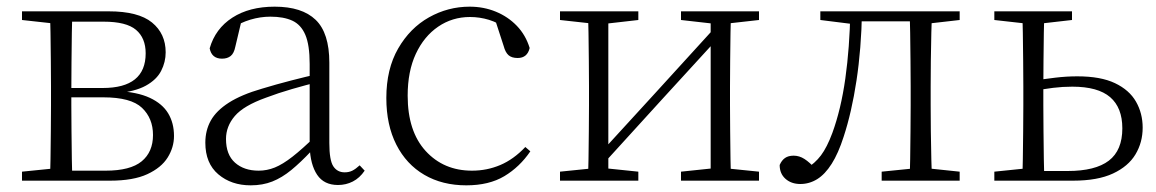

<svg xmlns="http://www.w3.org/2000/svg" viewBox="-20 -542 3469 576"><path d="M46 0V-27L155 -38L163 -30H297Q371 -30 405 -58Q439 -86 439 -137Q439 -187 406 -218.5Q373 -250 290 -250H163V-278H288Q417 -278 417 -382Q417 -428 388 -452.5Q359 -477 291 -477H163L155 -470L46 -482V-508H306Q395 -508 436 -474.5Q477 -441 477 -385Q477 -356 463.5 -329.5Q450 -303 417.5 -285Q385 -267 328 -262L331 -269Q392 -266 429.5 -248.5Q467 -231 484.5 -202Q502 -173 502 -134Q502 -100 483 -69.5Q464 -39 422 -19.5Q380 0 310 0ZM130 0Q131 -24 131.5 -64.5Q132 -105 132.5 -148.5Q133 -192 133 -226V-283Q133 -316 132.5 -359.5Q132 -403 131.5 -443.5Q131 -484 130 -508H197Q196 -484 195.5 -443Q195 -402 194.5 -355Q194 -308 194 -267V-226Q194 -192 194.5 -148.5Q195 -105 195.5 -64.5Q196 -24 197 0Z M732 14Q674 14 635 -19Q596 -52 596 -114Q596 -151 612.5 -180.5Q629 -210 666.5 -234Q704 -258 766 -276Q809 -289 853.5 -300.5Q898 -312 938 -321V-297Q898 -287 856.5 -275Q815 -263 778 -249Q711 -225 684.5 -194Q658 -163 658 -125Q658 -78 685 -54Q712 -30 756 -30Q781 -30 804.5 -39.5Q828 -49 857.5 -72Q887 -95 927 -134L933 -89H914Q882 -55 854 -32Q826 -9 797 2.5Q768 14 732 14ZM994 13Q952 13 931.5 -17.5Q911 -48 909 -102V-106V-350Q909 -407 896 -437.5Q883 -468 857 -480Q831 -492 791 -492Q761 -492 731 -483Q701 -474 669 -454L705 -482L686 -402Q682 -382 672 -374Q662 -366 646 -366Q615 -366 609 -397Q626 -456 677 -489Q728 -522 804 -522Q886 -522 927 -482.5Q968 -443 968 -354V-113Q968 -61 980 -43Q992 -25 1014 -25Q1027 -25 1037 -30Q1047 -35 1059 -46L1074 -30Q1059 -8 1038.5 2.5Q1018 13 994 13Z M1379 14Q1307 14 1253 -17.5Q1199 -49 1169 -108Q1139 -167 1139 -248Q1139 -335 1174.5 -396.5Q1210 -458 1267 -490Q1324 -522 1389 -522Q1431 -522 1467.5 -507Q1504 -492 1530.5 -464.5Q1557 -437 1569 -398Q1562 -368 1533 -368Q1515 -368 1505.5 -376.5Q1496 -385 1491 -404L1463 -490L1506 -452Q1475 -474 1447 -482.5Q1419 -491 1390 -491Q1337 -491 1294.5 -462Q1252 -433 1227.5 -380.5Q1203 -328 1203 -255Q1203 -148 1257 -89Q1311 -30 1396 -30Q1441 -30 1481 -47Q1521 -64 1556 -101L1571 -88Q1539 -41 1493 -13.5Q1447 14 1379 14Z M1660 0V-27L1768 -38H1789L1895 -27V0ZM2023 0V-27L2128 -38H2149L2257 -27V0ZM1744 0Q1745 -24 1745.5 -64.5Q1746 -105 1746.5 -148.5Q1747 -192 1747 -226V-283Q1747 -316 1746.5 -359.5Q1746 -403 1745.5 -443.5Q1745 -484 1744 -508H1805V0ZM1785 -45 1755 -61H1761L1945 -262L2130 -465L2158 -447H2152L1968 -246ZM2112 0V-508H2173Q2172 -484 2171.5 -443.5Q2171 -403 2170.5 -359.5Q2170 -316 2170 -283V-226Q2170 -192 2170.5 -148.5Q2171 -105 2171.5 -64.5Q2172 -24 2173 0ZM1660 -482V-508H1895V-482L1790 -470H1769ZM2023 -482V-508H2257V-482L2150 -470H2129Z M2381 10Q2354 10 2336.5 -5.5Q2319 -21 2319 -47Q2325 -61 2335 -68Q2345 -75 2361 -75Q2378 -75 2393.5 -65Q2409 -55 2427 -35V-26H2397V-35Q2425 -52 2443 -76Q2461 -100 2477 -143Q2503 -214 2516 -306.5Q2529 -399 2531 -508H2566Q2564 -396 2549.5 -300.5Q2535 -205 2511 -132Q2495 -82 2475 -50.5Q2455 -19 2431.5 -4.5Q2408 10 2381 10ZM2441 -482V-508H2544V-470H2537ZM2546 -478V-508H2738V-478ZM2625 0V-27L2734 -38H2754L2859 -27V0ZM2709 0Q2710 -24 2710.5 -64.5Q2711 -105 2711.5 -148.5Q2712 -192 2712 -226V-283Q2712 -316 2711.5 -359.5Q2711 -403 2710.5 -443.5Q2710 -484 2709 -508H2776Q2775 -484 2774 -443.5Q2773 -403 2772.5 -359.5Q2772 -316 2772 -283V-226Q2772 -192 2772.5 -148.5Q2773 -105 2774 -64.5Q2775 -24 2776 0ZM2742 -470V-508H2859V-482L2754 -470Z M3080 0V-29H3183Q3266 -29 3306.5 -60Q3347 -91 3347 -157Q3347 -219 3310.5 -250.5Q3274 -282 3197 -282Q3168 -282 3139.5 -278.5Q3111 -275 3081 -269V-300Q3113 -305 3146 -309Q3179 -313 3212 -313Q3282 -313 3325 -292.5Q3368 -272 3388 -237Q3408 -202 3408 -159Q3408 -115 3386.5 -79Q3365 -43 3319 -21.5Q3273 0 3199 0ZM3047 0Q3048 -24 3048.5 -64.5Q3049 -105 3049.5 -148.5Q3050 -192 3050 -226V-283Q3050 -316 3049.5 -359.5Q3049 -403 3048.5 -443.5Q3048 -484 3047 -508H3113Q3112 -484 3111.5 -443.5Q3111 -403 3110.5 -359.5Q3110 -316 3110 -282V-226Q3110 -192 3110.5 -148.5Q3111 -105 3111.5 -64.5Q3112 -24 3113 0ZM2963 -482V-508H3196V-482L3091 -470H3070ZM2963 0V-27L3070 -38H3083V0Z"/></svg>

Font: Noto Serif HK ExtraLight
Style: Regular
Weight: 200
Designer: Ryoko NISHIZUKA 西塚涼子 (kana & ideographs); Frank Grießhammer (Latin, Greek & Cyrillic); Wenlong ZHANG 张文龙 (bopomofo); San
Foundry: Adobe
Version: Version 2.002-H1;hotconv 1.1.0;makeotfexe 2.6.0